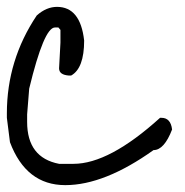

<svg xmlns="http://www.w3.org/2000/svg" viewBox="-20 -539 540 559"><path d="M146 -519Q214 -519 225 -421Q225 -340 187 -319H181Q152 -321 152 -340L156 -415V-452L150 -459H140Q108 -459 65 -281L59 -206V-184Q59 -80 152 -62H194Q298 -62 446 -196H450Q477 -196 481 -162Q458 -102 427 -102Q284 0 170 0Q56 0 9 -125L0 -196V-209Q0 -364 87 -494Q115 -519 146 -519Z"/></svg>

Font: Just Me Again Down Here
Style: Regular
Weight: 400
Designer: Kimberly Geswein
Foundry: Kimberly Geswein
Version: Version 1.002 2007